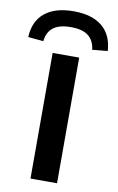

<svg xmlns="http://www.w3.org/2000/svg" viewBox="-144 -1007 651 1061"><g transform="rotate(10 181.0 -476.0)"><path d="M106 0V-705H255V0ZM44 -760 -42 -768Q-38 -858 20 -905Q78 -952 181 -952Q284 -952 341.5 -905Q399 -858 404 -768L318 -760Q313 -810 280 -836.5Q247 -863 181 -863Q116 -863 82.5 -837Q49 -811 44 -760Z"/></g></svg>

Font: Nunito Sans 10pt Expanded
Style: Bold
Weight: 700
Width: 7
Designer: Vernon Adams
Foundry: Vernon Adams
Version: Version 3.101;gftools[0.9.27]